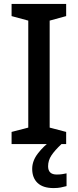

<svg xmlns="http://www.w3.org/2000/svg" viewBox="-20 -734 397 978"><path d="M317 0H39V-62L124 -84V-629L39 -652V-714H317V-652L233 -629V-84L317 -62ZM225 113Q225 155 269 155Q285 155 297.5 153Q310 151 319 149V214Q304 218 289 221Q274 224 253 224Q199 224 171.5 198Q144 172 144 126Q144 85 173.5 47Q203 9 240 -17L293 0Q259 32 242 57.5Q225 83 225 113Z"/></svg>

Font: Noto Sans Myanmar UI Medium
Style: Regular
Weight: 500
Designer: Monotype Design Team
Foundry: Monotype Imaging Inc.
Version: Version 2.103; ttfautohint (v1.8.4.7-5d5b)